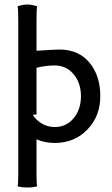

<svg xmlns="http://www.w3.org/2000/svg" viewBox="-20 -622 490 842"><path d="M60.1 140.1V-529.8Q60.1 -585.4 57.1 -594.2Q80.6 -602.1 100.1 -602.1Q119.6 -602.1 143.1 -594.2Q140.1 -585.4 140.1 -529.8V-399.4Q220.7 -404.8 240.2 -404.8Q324.7 -404.8 372.3 -347.4Q419.9 -290 419.9 -200.2Q419.9 -112.8 363.3 -54Q306.6 4.9 220.2 4.9Q175.8 4.9 140.1 -11.2V140.1Q140.1 186 143.1 194.8Q127 200.2 100.1 200.2Q73.2 200.2 57.1 194.8Q60.1 186 60.1 140.1ZM140.1 -120.1 123.5 -118.2Q140.1 -93.3 165.3 -79.1Q190.4 -64.9 220.2 -64.9Q270.5 -64.9 302.7 -103.3Q335 -141.6 335 -200.2Q335 -258.3 302.7 -296.6Q270.5 -335 220.2 -335Q180.2 -335 140.1 -324.7Z"/></svg>

Font: Nikodecs
Style: Medium
Weight: 500
Version: Version 0.29